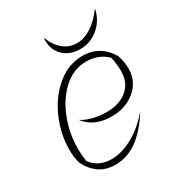

<svg xmlns="http://www.w3.org/2000/svg" viewBox="-157 -736 785 848"><g transform="rotate(-30 235.5 -312.0)"><path d="M52 -77Q42 -107 42 -149Q42 -228 75.5 -305Q109 -382 168 -431Q227 -480 299 -480Q388 -480 436 -400Q448 -364 448 -330Q448 -265 399.5 -224Q351 -183 279 -183Q189 -183 144 -243Q166 -228 200 -219.5Q234 -211 269 -211Q335 -211 374.5 -244.5Q414 -278 414 -338Q414 -366 406 -408Q365 -450 300 -450Q236 -450 185 -404Q134 -358 105.5 -285Q77 -212 77 -135Q77 -102 82 -69Q118 -20 184 -20Q235 -20 291 -50Q347 -80 399 -141Q350 -63 298 -26.5Q246 10 188 10Q137 10 103.5 -14.5Q70 -39 52 -77ZM191 -619Q191 -629 192 -634Q209 -589 239 -564.5Q269 -540 308 -540Q345 -540 382.5 -564.5Q420 -589 452 -634Q442 -580 401 -545Q360 -510 308 -510Q256 -510 223.5 -540.5Q191 -571 191 -619Z"/></g></svg>

Font: Srisakdi
Style: Regular
Weight: 400
Designer: Cadson Demak Co.,Ltd.
Foundry: Cadson Demak Co.,Ltd.
Version: Version 1.000